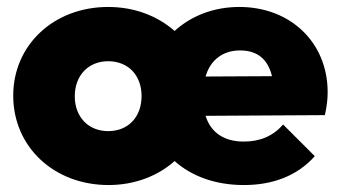

<svg xmlns="http://www.w3.org/2000/svg" viewBox="-20 -521 977 552"><path d="M292 11C367 11 434 -15 482 -58C531 -14 600 11 681 11C767 11 836 -17 885 -72L794 -163C765 -130 728 -114 681 -114C624 -114 586 -140 571 -188L914 -190C920 -217 922 -237 922 -256C922 -398 816 -501 668 -501C594 -501 529 -475 482 -432C433 -475 367 -501 291 -501C134 -501 18 -391 18 -246C18 -99 135 11 292 11ZM195 -244C195 -304 234 -345 291 -345C348 -345 387 -305 387 -245C387 -185 349 -144 291 -144C234 -144 195 -185 195 -244ZM571 -301C585 -349 621 -376 670 -376C720 -376 750 -351 762 -302Z"/></svg>

Font: MV Cash ExtraBold
Style: Regular
Weight: 800
Designer: Rodrigo Fuenzalida
Foundry: fragTYPE
Version: Version 1.100;Glyphs 3.1.2 (3151)